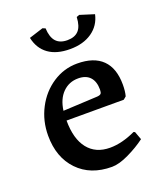

<svg xmlns="http://www.w3.org/2000/svg" viewBox="-128 -750 714 845"><g transform="rotate(-20 229.5 -327.0)"><path d="M33 -213Q33 -282 63.5 -340.5Q94 -399 146.5 -433.5Q199 -468 261 -468Q339 -468 379 -428.5Q419 -389 419 -312Q419 -281 413 -259L400 -248H132Q132 -162 168.5 -116Q205 -70 272 -70Q328 -70 392 -100L398 -97L412 -59Q376 -32 330 -10Q284 12 251 12Q151 12 92 -49.5Q33 -111 33 -213ZM295 -301Q308 -302 312.5 -307Q317 -312 317 -326Q317 -364 298 -384.5Q279 -405 243 -405Q200 -405 170.5 -375.5Q141 -346 134 -293ZM105 -645 171 -666 184 -661Q186 -619 204 -599Q222 -579 257 -579Q292 -579 310 -598.5Q328 -618 330 -661L343 -666L410 -645Q399 -595 358 -566.5Q317 -538 255 -538Q192 -538 154 -565.5Q116 -593 105 -645Z"/></g></svg>

Font: Alegreya Medium
Style: Regular
Weight: 500
Designer: Juan Pablo del Peral
Foundry: Huerta Tipografica
Version: Version 2.007; ttfautohint (v1.6)